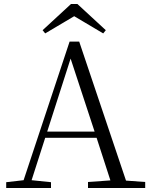

<svg xmlns="http://www.w3.org/2000/svg" viewBox="-20 -940 752 960"><path d="M367 -920H335L193 -789L206 -773L351 -859L496 -773L509 -789ZM333 -647 453 -282H216ZM420 0H706V-30L610 -37L376 -732H328L98 -39L11 -29V0H235V-29L138 -39L206 -251H463L532 -38L420 -30Z"/></svg>

Font: Noto Serif CJK TC Light
Style: Regular
Weight: 300
Designer: Ryoko NISHIZUKA 西塚涼子 (kana & ideographs); Frank Grießhammer (Latin, Greek & Cyrillic); Wenlong ZHANG 张文龙 (bopomofo); San
Foundry: Adobe
Version: Version 2.001;hotconv 1.1.0;makeotfexe 2.6.0